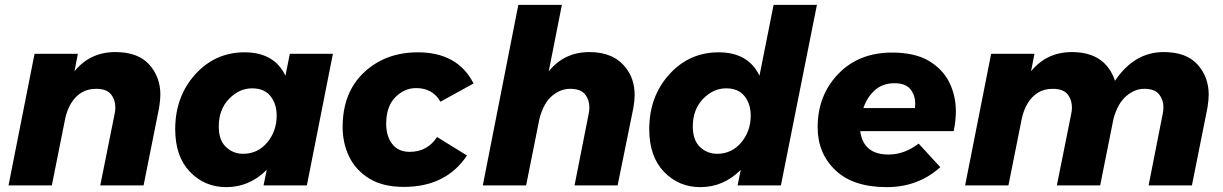

<svg xmlns="http://www.w3.org/2000/svg" viewBox="-20 -762 5025 789"><path d="M570 0H392L451 -294Q454 -307 454 -320Q454 -352 436 -374.5Q418 -397 375 -397Q339.5 -397 313.8 -380.8Q288 -364.5 271.8 -337Q255.5 -309.5 248 -275L193 0H15L122 -541H300L286 -469Q350 -548 454 -548Q547 -548 593 -497Q639 -446 639 -373Q639 -352 634 -320Z M910 7Q821 7 760.5 -56Q700 -119 700 -231Q700 -365 782 -456Q864 -547 985 -547Q1107 -547 1153 -451L1171 -541H1348L1241 0H1063L1076 -64Q1005 7 910 7ZM979 -130Q1039 -130 1078 -176.5Q1117 -223 1117 -287Q1117 -335 1091.5 -367Q1066 -399 1016 -399Q963 -399 921 -355.5Q879 -312 879 -242Q879 -186 908.5 -158Q938 -130 979 -130Z M1640 6Q1554.5 6 1499.5 -27Q1441.5 -62.5 1414.8 -118.2Q1388 -174 1388 -240Q1388 -382 1476 -464.5Q1564 -547 1697 -547Q1861 -547 1926 -419L1790 -344Q1758 -400 1690 -400Q1642 -400 1604.5 -362.5Q1567 -325 1567 -253Q1567 -203 1591.5 -170.5Q1616 -138 1664 -138Q1736 -138 1776 -199L1899 -123Q1813 6 1640 6Z M2518 0H2341L2399 -294Q2402 -307 2402 -320Q2402 -352 2384 -374.5Q2366 -397 2323 -397Q2283 -397 2248.5 -368Q2214 -339 2197 -275L2142 0H1964L2110 -742H2289L2235 -469Q2299 -548 2402 -548Q2502 -548 2551 -484Q2588 -438 2588 -371Q2588 -350 2583 -320Z M2858 7Q2769 7 2708.5 -56Q2648 -119 2648 -231Q2648 -365 2730 -456Q2812 -547 2933 -547Q3055 -547 3101 -451L3159 -742H3337L3189 0H3011L3024 -64Q2953 7 2858 7ZM2927 -130Q2987 -130 3026 -176.5Q3065 -223 3065 -287Q3065 -335 3039.5 -367Q3014 -399 2964 -399Q2911 -399 2869 -355.5Q2827 -312 2827 -242Q2827 -186 2856.5 -158Q2886 -130 2927 -130Z M3624 7Q3486 7 3413 -62.5Q3340 -132 3340 -239Q3340 -370 3424.5 -458Q3509 -546 3646 -546Q3735.5 -546 3793.5 -514Q3853.5 -479 3880.8 -424Q3908 -369 3908 -305Q3908 -266 3899 -223H3515Q3528 -127 3631 -127Q3697 -127 3755 -172L3844 -75Q3753 7 3624 7ZM3740 -318 3741 -336Q3741 -371 3721 -395.5Q3701 -420 3656 -420Q3607 -420 3575 -391.2Q3543 -362.5 3528 -318Z M4878 0H4700L4758 -294Q4761 -309 4761 -321Q4761 -352 4743 -374.5Q4725 -397 4682 -397Q4643 -397 4608.2 -367.2Q4573.5 -337.5 4556 -275L4501 0H4323L4382 -294Q4385 -307 4385 -320Q4385 -352 4367 -374.5Q4349 -397 4306 -397Q4270.5 -397 4244.8 -380.8Q4219 -364.5 4202.8 -337Q4186.5 -309.5 4179 -275L4124 0H3946L4053 -541H4231L4217 -469Q4281 -548 4385 -548Q4522 -548 4562 -430Q4641 -548 4762 -548Q4855 -548 4901 -497Q4947 -446 4947 -373Q4947 -352 4942 -320Z"/></svg>

Font: Argentum Novus
Style: Bold Italic
Weight: 700
Designer: Julieta Ulanovsky (font) & Cristiano Sobral (main changes)
Foundry: Julieta Ulanovsky (font) & Cristiano Sobral (main changes)
Version: Version 3.00;November 27, 2020;FontCreator 13.0.0.2655 64-bi